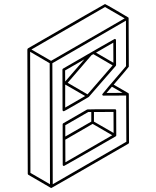

<svg xmlns="http://www.w3.org/2000/svg" viewBox="-20 -854 772 949"><path d="M233.9 75.2Q232.9 75.2 232.4 74.7H231.4L120.6 10.3Q117.2 8.3 117.2 4.4L115.2 -609.9H115.7Q115.7 -613.3 118.7 -615.2Q497.1 -834 499 -834Q501 -834 557.1 -801.3L613.3 -768.1L614.3 -767.6V-767.1L615.2 -766.6L615.7 -763.7L616.7 -524.4Q616.7 -522.5 542 -435.5L614.3 -393.6L615.2 -393.1L616.2 -391.1L616.7 -388.2L617.7 -149.4Q617.7 -145.5 614.3 -143.6Q235.8 75.2 233.9 75.2ZM506.3 -394.5 585.9 -395 533.2 -425.3ZM227.1 56.6 225.6 -541.5 128.9 -598.1 130.4 0.5ZM232.4 -553.2 596.2 -763.2 499 -819.3 135.3 -609.4ZM240.7 56.6 604.5 -153.3 603.5 -381.8 491.7 -381.3Q485.4 -381.3 485.4 -388.2Q485.4 -390.1 603 -526.9L602.5 -752L238.8 -541.5Q239.3 -242.2 240.7 56.6ZM296.4 -33.7Q290 -33.7 290 -40L289.6 -238.8Q289.6 -242.7 292.5 -244.6L411.1 -313Q413.1 -314 547.9 -314Q554.2 -314 554.2 -307.6L554.7 -184.6Q554.2 -181.2 551.3 -179.7Q298.3 -33.7 296.4 -33.7ZM302.7 -179.2 431.2 -252.9V-300.3H416L302.7 -234.9ZM303.2 -51.8 534.7 -185.5 438 -241.7 302.7 -163.6ZM541.5 -196.8 541 -300.8 444.3 -300.3V-252.9ZM295.9 -304.2Q289.1 -304.2 289.1 -311L288.6 -509.8Q288.6 -513.2 292 -515.1Q544.9 -661.6 546.9 -661.6Q553.2 -661.6 553.2 -654.8L553.7 -532.7L553.2 -530.3L552.2 -528.3L418.9 -375Q418.5 -374 357.9 -339.1Q297.4 -304.2 295.9 -304.2ZM302.2 -322.3 400.9 -379.4 303.7 -435.5 302.2 -434.6ZM540.5 -543.9 540 -643.1 454.6 -593.8ZM412.6 -387.7 536.6 -530.8 441.4 -586.4 432.1 -581.1 314.5 -444.8ZM302.2 -451.2 397 -560.5 301.8 -505.9Z"/></svg>

Font: 3D Isometric
Style: Regular
Weight: 400
Designer: GGBotNet
Version: 1.10